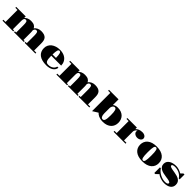

<svg xmlns="http://www.w3.org/2000/svg" viewBox="693 -3043 5368 5368"><g transform="rotate(45 3377.0 -359.5)"><path d="M39.1 -35.2H124.5V-508.3H39.1V-543.5H415V-481Q446.8 -519.5 497.1 -540.8Q547.4 -562 612.8 -562Q694.3 -562 741.2 -536.1Q788.1 -510.3 810.1 -462.9Q821.8 -483.9 842.3 -502Q862.8 -520 889.2 -533.4Q915.5 -546.9 946.8 -554.4Q978 -562 1011.2 -562Q1084.5 -562 1131.6 -545.7Q1178.7 -529.3 1206.3 -497.8Q1233.9 -466.3 1244.4 -420.7Q1254.9 -375 1254.9 -315.9V-35.2H1340.3V0H915.5V-35.2H964.4V-315.9Q964.4 -366.2 961.4 -398.2Q958.5 -430.2 951.2 -448.5Q943.8 -466.8 931.6 -473.9Q919.4 -481 900.9 -481Q869.1 -481 851.3 -459.7Q833.5 -438.5 828.1 -403.3Q832 -383.3 833.5 -361.6Q835 -339.8 835 -315.9V-35.2H883.3V0H495.6V-35.2H544.4V-315.9Q544.4 -366.2 541.5 -398.2Q538.6 -430.2 531.2 -448.5Q523.9 -466.8 511.7 -473.9Q499.5 -481 481 -481Q462.4 -481 449.7 -473.1Q437 -465.3 429.2 -451.2Q421.4 -437 418.2 -417.5Q415 -397.9 415 -375V-35.2H463.4V0H39.1Z M1399.9 -276.9Q1399.9 -342.3 1426.8 -395Q1453.6 -447.8 1501.2 -484.9Q1548.8 -522 1614 -542Q1679.2 -562 1755.4 -562Q1814 -562 1861.6 -550.3Q1909.2 -538.6 1946 -518.3Q1982.9 -498 2009.5 -470.2Q2036.1 -442.4 2053.5 -410.2Q2070.8 -377.9 2079.1 -342.5Q2087.4 -307.1 2087.4 -271.5H1695.8Q1695.8 -196.8 1702.4 -149.9Q1709 -103 1723.4 -76.4Q1737.8 -49.8 1760.5 -40Q1783.2 -30.3 1815.4 -30.3Q1856.4 -30.3 1892.6 -40.5Q1928.7 -50.8 1957.3 -69.6Q1985.8 -88.4 2004.9 -115Q2023.9 -141.6 2030.8 -174.8H2076.7Q2071.8 -129.4 2048.8 -93.5Q2025.9 -57.6 1988 -32.7Q1950.2 -7.8 1899.2 5.4Q1848.1 18.6 1787.6 18.6Q1692.4 18.6 1619.9 -1.2Q1547.4 -21 1498.5 -58.8Q1449.7 -96.7 1424.8 -151.6Q1399.9 -206.5 1399.9 -276.9ZM1833 -320.8Q1831.5 -381.8 1827.1 -422.4Q1822.8 -462.9 1814.5 -487.3Q1806.2 -511.7 1793.9 -521.7Q1781.7 -531.7 1764.6 -531.7Q1747.6 -531.7 1735.1 -521.7Q1722.7 -511.7 1714.4 -487.3Q1706.1 -462.9 1701.7 -422.4Q1697.3 -381.8 1696.3 -320.8Z M2170.4 -35.2H2255.9V-508.3H2170.4V-543.5H2546.4V-481Q2578.1 -519.5 2628.4 -540.8Q2678.7 -562 2744.1 -562Q2825.7 -562 2872.6 -536.1Q2919.4 -510.3 2941.4 -462.9Q2953.1 -483.9 2973.6 -502Q2994.1 -520 3020.5 -533.4Q3046.9 -546.9 3078.1 -554.4Q3109.4 -562 3142.6 -562Q3215.8 -562 3262.9 -545.7Q3310.1 -529.3 3337.6 -497.8Q3365.2 -466.3 3375.7 -420.7Q3386.2 -375 3386.2 -315.9V-35.2H3471.7V0H3046.9V-35.2H3095.7V-315.9Q3095.7 -366.2 3092.8 -398.2Q3089.8 -430.2 3082.5 -448.5Q3075.2 -466.8 3063 -473.9Q3050.8 -481 3032.2 -481Q3000.5 -481 2982.7 -459.7Q2964.8 -438.5 2959.5 -403.3Q2963.4 -383.3 2964.8 -361.6Q2966.3 -339.8 2966.3 -315.9V-35.2H3014.6V0H2627V-35.2H2675.8V-315.9Q2675.8 -366.2 2672.9 -398.2Q2669.9 -430.2 2662.6 -448.5Q2655.3 -466.8 2643.1 -473.9Q2630.9 -481 2612.3 -481Q2593.8 -481 2581.1 -473.1Q2568.4 -465.3 2560.5 -451.2Q2552.7 -437 2549.6 -417.5Q2546.4 -397.9 2546.4 -375V-35.2H2594.7V0H2170.4Z M3598.6 -703.1H3512.7V-738.3H3889.2V-514.6Q3914.1 -535.2 3950.9 -548.6Q3987.8 -562 4042 -562Q4120.6 -562 4178.7 -538.3Q4236.8 -514.6 4274.9 -474.9Q4313 -435.1 4331.8 -382.3Q4350.6 -329.6 4350.6 -271.5Q4350.6 -211.9 4330.3 -159.2Q4310.1 -106.4 4268.8 -66.9Q4227.5 -27.3 4165 -4.4Q4102.5 18.6 4017.6 18.6Q3964.8 18.6 3924.1 9.8Q3883.3 1 3851.8 -13.2Q3820.3 -27.3 3797.4 -45.2Q3774.4 -63 3758.3 -80.6L3598.6 18.6ZM3884.3 -177.2Q3884.3 -139.2 3890.6 -111.3Q3897 -83.5 3908 -64.9Q3918.9 -46.4 3934.3 -37.4Q3949.7 -28.3 3968.3 -28.3Q3991.7 -28.3 4007.3 -41.5Q4022.9 -54.7 4032.7 -83.5Q4042.5 -112.3 4046.6 -158.7Q4050.8 -205.1 4050.8 -271.5Q4050.8 -337.4 4046.6 -382.6Q4042.5 -427.7 4033.2 -456.1Q4023.9 -484.4 4009.5 -496.8Q3995.1 -509.3 3974.1 -509.3Q3951.7 -509.3 3934.8 -497.8Q3918 -486.3 3906.7 -468.8Q3895.5 -451.2 3889.9 -430.2Q3884.3 -409.2 3884.3 -390.1Z M4433.1 -35.2H4518.6V-508.3H4433.1V-543.5H4809.1V-481Q4824.7 -500 4846.2 -514.9Q4867.7 -529.8 4893.8 -540.3Q4919.9 -550.8 4950 -556.4Q4980 -562 5012.2 -562Q5045.9 -562 5072.8 -553.7Q5099.6 -545.4 5118.7 -531Q5137.7 -516.6 5147.7 -496.8Q5157.7 -477.1 5157.7 -454.1Q5157.7 -432.1 5146.7 -412.6Q5135.7 -393.1 5116.5 -378.4Q5097.2 -363.8 5071.3 -355.2Q5045.4 -346.7 5016.1 -346.7Q4986.8 -346.7 4960.9 -355.2Q4935.1 -363.8 4915.8 -378.4Q4896.5 -393.1 4885.3 -412.6Q4874 -432.1 4874 -454.1Q4874 -465.3 4877.2 -476.3Q4880.4 -487.3 4885.7 -497.1Q4875.5 -492.2 4862.1 -482.2Q4848.6 -472.2 4836.9 -457.5Q4825.2 -442.9 4817.1 -423.6Q4809.1 -404.3 4809.1 -381.8V-35.2H4903.8V0H4433.1Z M5210.9 -271.5Q5210.9 -334.5 5233.9 -387.7Q5256.8 -440.9 5302.7 -479.7Q5348.6 -518.6 5418 -540.3Q5487.3 -562 5580.1 -562Q5672.9 -562 5741.9 -540.3Q5811 -518.6 5856.9 -479.7Q5902.8 -440.9 5925.8 -387.7Q5948.7 -334.5 5948.7 -271.5Q5948.7 -208.5 5925.8 -155.5Q5902.8 -102.5 5856.9 -63.7Q5811 -24.9 5741.9 -3.2Q5672.9 18.6 5580.1 18.6Q5487.3 18.6 5418 -3.2Q5348.6 -24.9 5302.7 -63.7Q5256.8 -102.5 5233.9 -155.5Q5210.9 -208.5 5210.9 -271.5ZM5580.1 -11.7Q5598.6 -11.7 5611.8 -23.9Q5625 -36.1 5633.3 -65.9Q5641.6 -95.7 5645.3 -145.8Q5648.9 -195.8 5648.9 -271.5Q5648.9 -347.7 5645.3 -397.7Q5641.6 -447.8 5633.3 -477.5Q5625 -507.3 5611.8 -519.5Q5598.6 -531.7 5580.1 -531.7Q5561 -531.7 5547.9 -519.5Q5534.7 -507.3 5526.4 -477.5Q5518.1 -447.8 5514.4 -397.7Q5510.7 -347.7 5510.7 -271.5Q5510.7 -195.8 5514.4 -145.8Q5518.1 -95.7 5526.4 -65.9Q5534.7 -36.1 5547.9 -23.9Q5561 -11.7 5580.1 -11.7Z M6052.2 -212.9H6088.4Q6109.4 -175.8 6146.5 -141.8Q6183.6 -107.9 6230.2 -81.8Q6276.9 -55.7 6329.1 -40Q6381.3 -24.4 6433.1 -24.4Q6454.6 -24.4 6474.6 -26.6Q6494.6 -28.8 6509.8 -34.9Q6524.9 -41 6533.9 -51.3Q6543 -61.5 6543 -77.6Q6543 -94.2 6528.1 -105.2Q6513.2 -116.2 6487.8 -123.5Q6462.4 -130.9 6429.4 -135.7Q6396.5 -140.6 6360.8 -145.5Q6296.4 -153.8 6240.2 -167.5Q6184.1 -181.2 6142.6 -205.1Q6101.1 -229 6077.4 -265.6Q6053.7 -302.2 6053.7 -356.4Q6053.7 -406.2 6075.9 -444.6Q6098.1 -482.9 6137.7 -509Q6177.2 -535.2 6231.4 -548.6Q6285.6 -562 6349.6 -562Q6379.9 -562 6410.9 -556.2Q6441.9 -550.3 6470.9 -540.8Q6500 -531.2 6526.1 -518.8Q6552.2 -506.3 6573.2 -493.7L6638.7 -556.2H6679.2V-363.8H6644.5Q6624.5 -397.5 6594 -426.3Q6563.5 -455.1 6524.9 -476.1Q6486.3 -497.1 6441.4 -509Q6396.5 -521 6347.7 -521Q6323.7 -521 6303.7 -518.6Q6283.7 -516.1 6269 -510.7Q6254.4 -505.4 6246.3 -496.6Q6238.3 -487.8 6238.3 -475.6Q6238.3 -459 6250.5 -448.2Q6262.7 -437.5 6286.9 -429.4Q6311 -421.4 6346.7 -415Q6382.3 -408.7 6429.7 -401.4Q6489.7 -391.6 6541.5 -377.4Q6593.3 -363.3 6631.1 -338.9Q6668.9 -314.5 6690.7 -276.9Q6712.4 -239.3 6712.4 -182.1Q6712.4 -135.7 6694.6 -98.4Q6676.8 -61 6641.8 -35.2Q6606.9 -9.3 6555.7 4.6Q6504.4 18.6 6438 18.6Q6406.7 18.6 6370.6 12.5Q6334.5 6.3 6299.1 -5.1Q6263.7 -16.6 6231.9 -33Q6200.2 -49.3 6178.2 -69.8L6092.8 11.2H6052.2Z"/></g></svg>

Font: GravitasOne
Style: Regular
Weight: 400
Designer: Riccardo De Franceschi
Foundry: Sorkin Type Co.
Version: Version 1.001